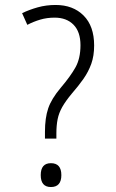

<svg xmlns="http://www.w3.org/2000/svg" viewBox="-20 -744 469 773"><path d="M161 -186V-213Q161 -269 174 -307.5Q187 -346 224 -390Q264 -437 284 -473Q304 -509 304 -562Q304 -616 276 -644.5Q248 -673 200 -673Q169 -673 142 -665Q115 -657 90 -644L69 -691Q98 -705 132 -714.5Q166 -724 204 -724Q274 -724 316.5 -681.5Q359 -639 359 -561Q359 -519 347.5 -487Q336 -455 316 -426.5Q296 -398 269 -367Q244 -337 230.5 -313Q217 -289 212 -264Q207 -239 207 -207V-186ZM144 -39Q144 -87 185 -87Q227 -87 227 -39Q227 9 185 9Q144 9 144 -39Z"/></svg>

Font: Noto Sans Gurmukhi Condensed Light
Style: Regular
Weight: 300
Width: 3
Designer: Jelle Bosma - Monotype Design Team
Foundry: Monotype Imaging Inc.
Version: Version 2.004; ttfautohint (v1.8.4.7-5d5b)